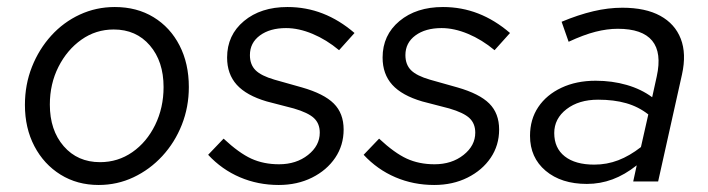

<svg xmlns="http://www.w3.org/2000/svg" viewBox="-20 -517 2017 547"><path d="M261 10Q200 10 152.5 -19.5Q105 -49 78 -100.5Q51 -152 51 -218Q51 -276 71 -326.5Q91 -377 126 -415.5Q161 -454 207.5 -475.5Q254 -497 307 -497Q370 -497 417.5 -468Q465 -439 491.5 -387.5Q518 -336 518 -269Q518 -212 498 -161.5Q478 -111 442.5 -72.5Q407 -34 360.5 -12Q314 10 261 10ZM265 -55Q316 -55 357 -83.5Q398 -112 422 -161Q446 -210 446 -269Q446 -342 407 -387.5Q368 -433 304 -433Q253 -433 212 -404Q171 -375 146.5 -326.5Q122 -278 122 -219Q122 -146 161.5 -100.5Q201 -55 265 -55Z M774 10Q715 10 663.5 -12Q612 -34 573 -76L617 -122Q661 -81 696 -65Q731 -49 775 -49Q824 -49 857.5 -75.5Q891 -102 891 -139Q891 -165 874.5 -180.5Q858 -196 817 -208L740 -228Q682 -245 654.5 -275.5Q627 -306 627 -353Q627 -417 675 -457Q723 -497 799 -497Q852 -497 899.5 -478.5Q947 -460 990 -423L946 -374Q910 -404 870.5 -420.5Q831 -437 795 -437Q749 -437 720.5 -416Q692 -395 692 -360Q692 -333 708 -317Q724 -301 762 -290L840 -268Q903 -250 931 -222Q959 -194 959 -148Q959 -103 935 -67.5Q911 -32 869 -11Q827 10 774 10Z M1217 10Q1158 10 1106.5 -12Q1055 -34 1016 -76L1060 -122Q1104 -81 1139 -65Q1174 -49 1218 -49Q1267 -49 1300.5 -75.5Q1334 -102 1334 -139Q1334 -165 1317.5 -180.5Q1301 -196 1260 -208L1183 -228Q1125 -245 1097.5 -275.5Q1070 -306 1070 -353Q1070 -417 1118 -457Q1166 -497 1242 -497Q1295 -497 1342.5 -478.5Q1390 -460 1433 -423L1389 -374Q1353 -404 1313.5 -420.5Q1274 -437 1238 -437Q1192 -437 1163.5 -416Q1135 -395 1135 -360Q1135 -333 1151 -317Q1167 -301 1205 -290L1283 -268Q1346 -250 1374 -222Q1402 -194 1402 -148Q1402 -103 1378 -67.5Q1354 -32 1312 -11Q1270 10 1217 10Z M1652 7Q1579 7 1534.5 -30.5Q1490 -68 1490 -130Q1490 -177 1513.5 -212Q1537 -247 1579.5 -267Q1622 -287 1677 -287Q1724 -287 1765.5 -275Q1807 -263 1838 -240L1851 -299Q1866 -367 1838 -401Q1810 -435 1740 -435Q1710 -435 1676.5 -426.5Q1643 -418 1600 -398L1580 -455Q1628 -475 1670.5 -485Q1713 -495 1753 -495Q1819 -495 1861 -472Q1903 -449 1919.5 -406.5Q1936 -364 1923 -305L1855 0H1784L1794 -46Q1760 -19 1725 -6Q1690 7 1652 7ZM1673 -48Q1709 -48 1741.5 -60.5Q1774 -73 1806 -98L1827 -191Q1799 -213 1764 -223Q1729 -233 1684 -233Q1629 -233 1594 -206Q1559 -179 1559 -138Q1559 -95 1589 -71.5Q1619 -48 1673 -48Z"/></svg>

Font: Red Hat Text
Style: Italic
Weight: 400
Italic angle: -12°
Designer: Pentagram, MCKL
Foundry: Pentagram, MCKL
Version: Version 1.023